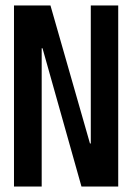

<svg xmlns="http://www.w3.org/2000/svg" viewBox="-20 -680 482 700"><path d="M31 0V-660H164L308 -157H311V-660H411V0H277L135 -504H132V0Z"/></svg>

Font: Bricolage Grotesque 96pt Condensed Medium
Style: Regular
Weight: 500
Width: 3
Designer: Mathieu Triay
Foundry: Atelier Triay
Version: Version 1.001; ttfautohint (v1.8.4.7-5d5b);gftools[0.9.33.de